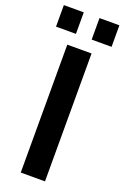

<svg xmlns="http://www.w3.org/2000/svg" viewBox="-192 -924 632 974"><g transform="rotate(20 124.0 -436.5)"><path d="M-26.4 -873H81.1V-756.8H-26.4ZM166 -873H273.4V-756.8H166ZM58.6 -690.4H189.5V0H58.6Z"/></g></svg>

Font: DINish
Style: Bold
Weight: 700
Designer: Bert Driehuis
Foundry: Playbeing
Version: Version 3.008; git-95204e4c-release